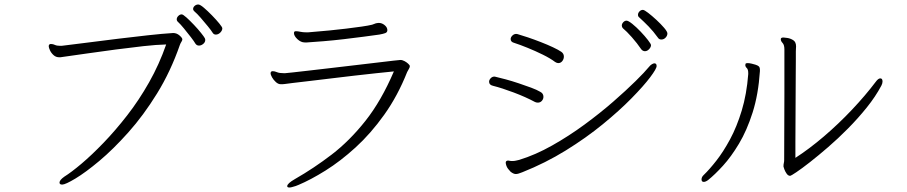

<svg xmlns="http://www.w3.org/2000/svg" viewBox="-20 -803 4040 855"><path d="M970 -677Q970 -667 961 -658Q952 -649 941 -649Q932 -649 927 -657Q921 -667 905.5 -686Q890 -705 873.5 -724Q857 -743 846 -752Q840 -757 840 -763Q840 -771 847 -777Q854 -783 863 -783Q871 -783 888 -768.5Q905 -754 924 -734.5Q943 -715 956.5 -698.5Q970 -682 970 -677ZM894 -625Q894 -615 885 -607.5Q876 -600 866 -600Q856 -600 850 -609Q845 -618 830 -637.5Q815 -657 799 -676.5Q783 -696 773 -705Q767 -710 767 -717Q767 -725 774 -732Q781 -739 789 -739Q795 -739 810.5 -725Q826 -711 844 -692Q862 -673 875.5 -656Q889 -639 892 -633Q893 -631 893.5 -629Q894 -627 894 -625ZM255 -599Q306 -605 371 -613.5Q436 -622 506 -630.5Q576 -639 639.5 -646Q703 -653 751 -656Q767 -656 779.5 -645Q792 -634 792 -628Q792 -623 788 -617Q784 -611 781 -603Q740 -485 679.5 -387Q619 -289 551.5 -213.5Q484 -138 422.5 -86.5Q361 -35 316 -8Q271 19 257 19Q245 19 245 10Q245 -1 266 -16Q298 -36 343.5 -74.5Q389 -113 441.5 -167.5Q494 -222 546.5 -289.5Q599 -357 644 -436.5Q689 -516 720 -605Q677 -604 618.5 -597.5Q560 -591 495.5 -582.5Q431 -574 368.5 -565Q306 -556 256 -549Q252 -548 249 -548Q246 -548 243 -548Q229 -548 218.5 -557.5Q208 -567 202.5 -579Q197 -591 197 -597Q197 -606 205 -607H208Q216 -607 224.5 -603Q233 -599 247 -599Z M1337 -614Q1320 -614 1304.5 -628.5Q1289 -643 1289 -656Q1289 -662 1293 -663Q1294 -664 1298 -664Q1306 -664 1317.5 -661.5Q1329 -659 1344 -659H1352Q1360 -660 1386.5 -662Q1413 -664 1448.5 -667.5Q1484 -671 1521.5 -675.5Q1559 -680 1590 -684.5Q1621 -689 1637 -693Q1644 -695 1648 -697Q1652 -699 1658 -700Q1661 -701 1666 -701Q1680 -701 1691 -692.5Q1702 -684 1704 -675Q1704 -674 1704.5 -672.5Q1705 -671 1705 -669Q1705 -659 1695.5 -655.5Q1686 -652 1669 -649Q1641 -645 1599 -639.5Q1557 -634 1510.5 -628.5Q1464 -623 1421 -619.5Q1378 -616 1347 -614ZM1249 -477Q1254 -477 1283.5 -480.5Q1313 -484 1358.5 -489Q1404 -494 1457.5 -500.5Q1511 -507 1564 -513Q1617 -519 1661.5 -524.5Q1706 -530 1733.5 -533Q1761 -536 1763 -536Q1772 -536 1782 -530.5Q1792 -525 1798 -519Q1805 -513 1805 -508Q1805 -503 1801 -496.5Q1797 -490 1793 -482Q1751 -376 1691 -292Q1631 -208 1563.5 -146.5Q1496 -85 1429.5 -43.5Q1363 -2 1308 21Q1305 22 1302.5 23Q1300 24 1298 25Q1288 28 1281 30Q1274 32 1269 32Q1259 32 1259 26Q1259 14 1294 -6Q1378 -54 1457.5 -115Q1537 -176 1607.5 -265Q1678 -354 1734 -485Q1702 -482 1656 -477Q1610 -472 1557 -466Q1504 -460 1452 -453.5Q1400 -447 1356 -442Q1312 -437 1283.5 -433.5Q1255 -430 1249 -429Q1243 -428 1238.5 -428Q1234 -428 1230 -428Q1219 -428 1208.5 -437.5Q1198 -447 1191.5 -458.5Q1185 -470 1185 -477Q1185 -485 1193 -486H1195Q1203 -486 1213.5 -481.5Q1224 -477 1245 -477Z M2952 -654Q2952 -644 2944 -635.5Q2936 -627 2925 -627Q2915 -627 2910 -635Q2889 -664 2868.5 -685Q2848 -706 2826 -726Q2821 -730 2821 -737Q2821 -745 2827.5 -752Q2834 -759 2843 -759Q2849 -759 2866 -746Q2883 -733 2903 -714.5Q2923 -696 2937.5 -679Q2952 -662 2952 -654ZM2879 -602Q2879 -593 2870.5 -584Q2862 -575 2852 -575Q2843 -575 2836 -583Q2817 -611 2793.5 -637.5Q2770 -664 2754 -677Q2749 -682 2749 -689Q2749 -697 2755.5 -704Q2762 -711 2770 -711Q2778 -711 2796 -696.5Q2814 -682 2833 -662Q2852 -642 2865.5 -624.5Q2879 -607 2879 -602ZM2270 -612Q2254 -616 2254 -629Q2254 -637 2261.5 -644.5Q2269 -652 2279 -652Q2281 -652 2282.5 -651.5Q2284 -651 2285 -651Q2303 -646 2331 -636.5Q2359 -627 2388.5 -615.5Q2418 -604 2442.5 -592.5Q2467 -581 2480 -572Q2491 -564 2491 -551Q2491 -540 2484 -531Q2477 -522 2466 -522Q2460 -522 2452 -527Q2431 -543 2397.5 -559.5Q2364 -576 2329.5 -590Q2295 -604 2270 -612ZM2292 -91Q2364 -113 2438.5 -155Q2513 -197 2582.5 -248Q2652 -299 2710.5 -350Q2769 -401 2810.5 -442Q2852 -483 2869 -504Q2876 -513 2883 -517Q2890 -521 2894 -521Q2904 -521 2904 -509Q2904 -497 2875 -458.5Q2846 -420 2792 -365Q2738 -310 2664 -249.5Q2590 -189 2499.5 -133Q2409 -77 2306 -36Q2287 -28 2277 -28Q2267 -28 2254 -38Q2251 -41 2243.5 -50Q2236 -59 2233 -72Q2232 -74 2232 -78Q2232 -88 2243 -88Q2245 -88 2246.5 -87.5Q2248 -87 2249 -87Q2253 -86 2256.5 -86Q2260 -86 2263 -86Q2270 -86 2276.5 -87.5Q2283 -89 2292 -91ZM2375 -346Q2368 -346 2362 -349Q2321 -371 2268 -391Q2215 -411 2175 -421Q2158 -425 2158 -439Q2158 -447 2165 -454.5Q2172 -462 2182 -462Q2183 -462 2184.5 -461.5Q2186 -461 2187 -461Q2205 -457 2232.5 -449.5Q2260 -442 2290 -432Q2320 -422 2345.5 -412.5Q2371 -403 2386 -394Q2400 -387 2400 -372Q2400 -362 2393 -354Q2386 -346 2375 -346Z M3469 -64Q3469 -71 3470.5 -77Q3472 -83 3472 -90Q3472 -162 3472.5 -238Q3473 -314 3473 -384Q3473 -454 3473 -506.5Q3473 -559 3473 -583Q3473 -603 3465 -611.5Q3457 -620 3457 -628V-629Q3457 -636 3469 -636Q3472 -636 3486 -634Q3500 -632 3512.5 -624Q3525 -616 3525 -596Q3525 -592 3524.5 -586.5Q3524 -581 3524 -574Q3524 -568 3524 -538.5Q3524 -509 3523.5 -464Q3523 -419 3523 -367Q3523 -315 3522.5 -263.5Q3522 -212 3522 -169Q3522 -126 3522 -100Q3584 -140 3649 -195.5Q3714 -251 3774 -314.5Q3834 -378 3880 -439Q3891 -454 3900 -454Q3910 -454 3910 -440Q3910 -432 3905 -422Q3879 -373 3840 -324.5Q3801 -276 3756.5 -231Q3712 -186 3668 -148Q3624 -110 3587 -81Q3550 -52 3526 -36Q3502 -20 3499 -20Q3490 -20 3483.5 -29Q3477 -38 3473 -48.5Q3469 -59 3469 -61ZM3364 -486Q3357 -382 3331.5 -302Q3306 -222 3271 -163.5Q3236 -105 3199.5 -65Q3163 -25 3133 -1Q3122 7 3114 7Q3104 7 3104 -4Q3104 -15 3114 -24Q3139 -48 3170 -87.5Q3201 -127 3231 -182.5Q3261 -238 3283 -310.5Q3305 -383 3312 -473V-477Q3312 -494 3305.5 -500Q3299 -506 3299 -513Q3299 -517 3300 -519Q3302 -522 3309 -522Q3317 -522 3327.5 -519.5Q3338 -517 3344 -515Q3354 -512 3359 -507.5Q3364 -503 3364 -492Z"/></svg>

Font: Moon Stars Kai T HW Light
Style: Regular
Weight: 300
Designer: GuiWonder
Version: Version 1.101